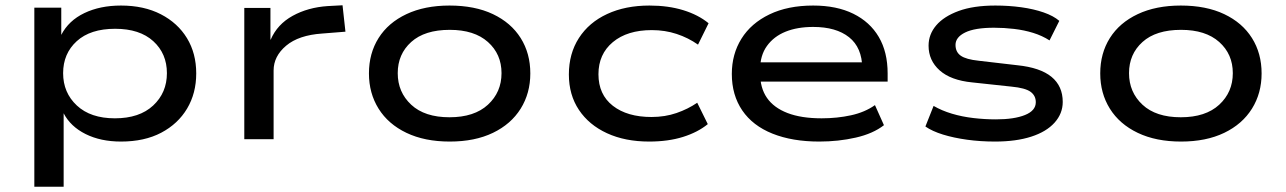

<svg xmlns="http://www.w3.org/2000/svg" viewBox="-20 -527 4870 727"><path d="M110 180V-498H212V-395Q240 -449 299.5 -477.5Q359 -506 438 -506Q525 -506 589 -473Q653 -440 688 -382.5Q723 -325 723 -249Q723 -174 688.5 -116Q654 -58 590.5 -24.5Q527 9 438 9Q361 9 304 -19.5Q247 -48 221 -98V180ZM415 -79Q508 -79 560 -127.5Q612 -176 612 -250Q612 -324 560.5 -371Q509 -418 416 -418Q322 -418 270.5 -371Q219 -324 219 -250Q219 -176 271 -127.5Q323 -79 415 -79Z M905 0V-497H1004V-377H1005Q1030 -435 1088 -467Q1146 -499 1221 -504L1277 -507L1288 -407L1200 -400Q1111 -394 1063.5 -354Q1016 -314 1016 -260V0Z M1683 9Q1588 9 1519 -24Q1450 -57 1413.5 -115.5Q1377 -174 1377 -249Q1377 -325 1413.5 -383Q1450 -441 1519 -473.5Q1588 -506 1682 -506Q1778 -506 1846.5 -473.5Q1915 -441 1951.5 -383Q1988 -325 1988 -249Q1988 -174 1951.5 -115.5Q1915 -57 1846.5 -24Q1778 9 1683 9ZM1682 -83Q1776 -83 1827.5 -130.5Q1879 -178 1879 -250Q1879 -322 1827.5 -368Q1776 -414 1683 -414Q1588 -414 1537 -368Q1486 -322 1486 -250Q1486 -178 1537 -130.5Q1588 -83 1682 -83Z M2438 9Q2347 9 2278.5 -22.5Q2210 -54 2172 -111Q2134 -168 2134 -245Q2134 -324 2172 -383Q2210 -442 2279 -474Q2348 -506 2439 -506Q2510 -506 2567 -488.5Q2624 -471 2663 -439L2623 -358Q2586 -384 2542 -398.5Q2498 -413 2448 -413Q2355 -413 2300.5 -367.5Q2246 -322 2246 -246Q2246 -169 2300.5 -126.5Q2355 -84 2447 -84Q2498 -84 2541.5 -99Q2585 -114 2620 -138L2660 -57Q2622 -26 2566 -8.5Q2510 9 2438 9Z M3082 9Q2980 9 2905 -21Q2830 -51 2790.5 -109Q2751 -167 2751 -247Q2751 -322 2787.5 -380.5Q2824 -439 2893.5 -472.5Q2963 -506 3059 -506Q3148 -506 3211 -475Q3274 -444 3307.5 -387Q3341 -330 3341 -249V-218H2833V-291H3269L3245 -269Q3244 -347 3195 -386Q3146 -425 3059 -425Q2999 -425 2954.5 -407Q2910 -389 2884 -353Q2858 -317 2858 -263V-251Q2858 -194 2884 -156.5Q2910 -119 2962 -99Q3014 -79 3091 -79Q3150 -79 3202.5 -90.5Q3255 -102 3293 -129L3327 -53Q3286 -21 3220.5 -6Q3155 9 3082 9Z M3748 9Q3692 9 3641.5 2Q3591 -5 3550.5 -17.5Q3510 -30 3484 -48L3515 -126Q3546 -108 3584.5 -96.5Q3623 -85 3666 -80Q3709 -75 3751 -75Q3820 -75 3861 -91.5Q3902 -108 3902 -140Q3902 -165 3882 -179.5Q3862 -194 3810 -199L3661 -215Q3580 -223 3538 -260.5Q3496 -298 3496 -354Q3496 -397 3525 -431Q3554 -465 3610 -485.5Q3666 -506 3749 -506Q3800 -506 3847 -499.5Q3894 -493 3931.5 -480Q3969 -467 3991 -448L3954 -374Q3926 -392 3892 -402.5Q3858 -413 3820 -417.5Q3782 -422 3744 -422Q3671 -422 3634.5 -404Q3598 -386 3598 -357Q3598 -330 3618 -316Q3638 -302 3686 -297L3832 -280Q3919 -271 3961.5 -236Q4004 -201 4004 -141Q4004 -97 3973 -62.5Q3942 -28 3884.5 -9.5Q3827 9 3748 9Z M4452 9Q4357 9 4288 -24Q4219 -57 4182.5 -115.5Q4146 -174 4146 -249Q4146 -325 4182.5 -383Q4219 -441 4288 -473.5Q4357 -506 4451 -506Q4547 -506 4615.5 -473.5Q4684 -441 4720.5 -383Q4757 -325 4757 -249Q4757 -174 4720.5 -115.5Q4684 -57 4615.5 -24Q4547 9 4452 9ZM4451 -83Q4545 -83 4596.5 -130.5Q4648 -178 4648 -250Q4648 -322 4596.5 -368Q4545 -414 4452 -414Q4357 -414 4306 -368Q4255 -322 4255 -250Q4255 -178 4306 -130.5Q4357 -83 4451 -83Z"/></svg>

Font: Nunito Sans 7pt Expanded Medium
Style: Regular
Weight: 500
Width: 7
Designer: Vernon Adams
Foundry: Vernon Adams
Version: Version 3.101;gftools[0.9.27]